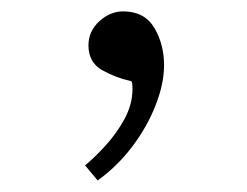

<svg xmlns="http://www.w3.org/2000/svg" viewBox="-20 -536 432 336"><path d="M267.1 -421.9Q267.1 -389.6 252.4 -352.1Q237.8 -314.5 211.7 -279.8Q185.5 -245.1 150.9 -220.2L128.9 -246.6Q145 -259.8 164.3 -280.8Q183.6 -301.8 197.8 -327.6Q211.9 -353.5 211.9 -380.9Q211.9 -384.8 211.4 -389.6Q210.9 -394.5 207.5 -394.5Q182.6 -399.9 158.7 -413.3Q134.8 -426.8 134.8 -456.5Q134.8 -481.4 153.8 -498.8Q172.9 -516.1 195.3 -516.1Q232.9 -516.1 250 -487.3Q267.1 -458.5 267.1 -421.9Z"/></svg>

Font: Scheherazade New
Style: Regular
Weight: 400
Designer: SIL International
Foundry: SIL International
Version: Version 4.000